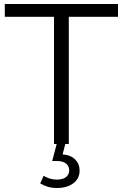

<svg xmlns="http://www.w3.org/2000/svg" viewBox="-20 -720 614 960"><path d="M250 0V-636H4V-700H570V-636H324V0ZM265 220Q240 220 219.5 214Q199 208 181 197L198 159Q213 168 229.5 173Q246 178 264 178Q294 178 310 165.5Q326 153 326 131Q326 111 310.5 98Q295 85 264 85H241L265 -6H308L293 52Q334 55 356 77.5Q378 100 378 133Q378 173 346.5 196.5Q315 220 265 220Z"/></svg>

Font: Montserrat Thin
Style: Regular
Weight: 400
Version: Version 9.000